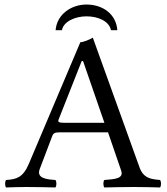

<svg xmlns="http://www.w3.org/2000/svg" viewBox="-20 -824 735 846"><path d="M225 -691H253C260 -730 312 -752 361 -752C414 -752 461 -730 469 -691H497C492 -761 434 -804 361 -804C295 -804 231 -762 225 -691ZM263 -283C241 -283 234 -286 237.8 -296.3L340 -555H346L440 -283ZM155 -79 210 -224C215 -237 221 -241 245 -241H456L514 -72C525.8 -37.5 487.6 -34.4 440 -31C434 -25 434 -4 440 2C477 1 532 0 571 0C612 0 650 1 685 2C691 -4 691 -25 685 -31C646.2 -34.5 612.4 -37.8 595 -86L389 -658C374 -649 347 -638 334 -638L107 -102C81 -40 50.5 -34 7 -31C1 -25 1 -4 7 2C33 1 65.7 0 96 0C137 0 187 1 224 2C230 -4 230 -25 224 -31C186.4 -33.6 139.4 -37.9 155 -79Z"/></svg>

Font: Libertinus Serif
Style: Regular
Weight: 400
Designer: Philipp H. Poll
Foundry: Khaled Hosny
Version: Version 6.2